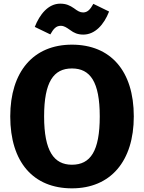

<svg xmlns="http://www.w3.org/2000/svg" viewBox="-20 -1011 786 1049"><path d="M435 -822C499 -822 548 -876 576 -948L490 -990C473 -959 458 -943 434 -943C417 -943 404 -951 384 -966C362 -981 342 -991 309 -991C244 -991 197 -933 170 -864L255 -823C272 -853 286 -870 312 -870C330 -870 343 -861 363 -847C384 -831 405 -822 435 -822ZM373 -767C162 -767 36 -619 36 -375C36 -125 162 18 373 18C584 18 711 -130 711 -375C711 -624 584 -767 373 -767ZM373 -637C473 -637 525 -564 525 -375C525 -185 474 -111 373 -111C275 -111 221 -185 221 -375C221 -564 273 -637 373 -637Z"/></svg>

Font: Glow Sans SC Normal ExtraBold
Style: Regular
Weight: 800
Designer: Ryoko NISHIZUKA (kana, bopomofo & ideographs); Paul D. Hunt (Latin, Greek & Cyrillic); Sandoll Communications, Soo-young
Version: Version 0.93